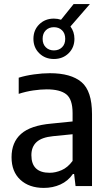

<svg xmlns="http://www.w3.org/2000/svg" viewBox="-20 -910 530 939"><path d="M194.5 9Q122.5 9 79.5 -30.8Q36.5 -70.5 36.5 -141Q36.5 -214 83 -255.2Q129.5 -296.5 231 -305.5L335 -316V-357Q335 -424.5 304.2 -448.8Q273.5 -473 208.5 -473Q179.5 -473 143.2 -467.8Q107 -462.5 71.5 -451V-530Q105 -540.5 146.2 -546.2Q187.5 -552 224 -552Q327 -552 378.5 -508.5Q430 -465 430 -352V0H349.5L342.5 -59H336.5Q312.5 -24.5 275.5 -7.8Q238.5 9 194.5 9ZM133.5 -151Q133.5 -65 223 -65Q251.5 -65 281.2 -77.8Q311 -90.5 335 -123V-253.5L239.5 -244Q184 -238.5 158.8 -215.2Q133.5 -192 133.5 -151ZM243.5 -621.5Q200.5 -621.5 172 -649.5Q143.5 -677.5 143.5 -720Q143.5 -763 172 -791Q200.5 -819 243.5 -819Q262 -819 278.5 -813.5L340 -890H419.5L324.5 -780.5Q344 -754.5 344 -720Q344 -677.5 315.5 -649.5Q287 -621.5 243.5 -621.5ZM243.5 -663.5Q268 -663.5 283.5 -678.8Q299 -694 299 -720Q299 -746.5 283.5 -761.8Q268 -777 243.5 -777Q219.5 -777 204 -761.8Q188.5 -746.5 188.5 -720Q188.5 -694 204 -678.8Q219.5 -663.5 243.5 -663.5Z"/></svg>

Font: Encode Sans Semi Condensed Medium
Style: Regular
Weight: 500
Width: 4
Designer: Multiple Designers
Foundry: Impallari Type
Version: Version 3.000; ttfautohint (v1.8.3) -l 8 -r 50 -G 200 -x 14 